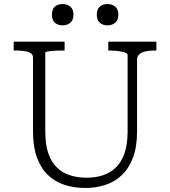

<svg xmlns="http://www.w3.org/2000/svg" viewBox="-20 -917 845 954"><path d="M205 -264Q205 -198 220.5 -154Q236 -110 264 -83.5Q292 -57 329.5 -45.5Q367 -34 411 -34Q454 -34 491 -46Q528 -58 555.5 -84.5Q583 -111 598.5 -155Q614 -199 614 -264V-645Q614 -650 606 -654Q598 -658 585 -660.5Q572 -663 556.5 -664.5Q541 -666 527 -666H518V-710H757V-666H746Q722 -666 702.5 -661.5Q683 -657 672 -647Q661 -637 661 -620V-263Q661 -188 641 -134.5Q621 -81 586 -47.5Q551 -14 504.5 1.5Q458 17 404 17Q348 17 300.5 1.5Q253 -14 218 -47.5Q183 -81 163.5 -134.5Q144 -188 144 -264V-630Q144 -652 120 -659Q96 -666 59 -666H48V-710H301V-666H292Q278 -666 262.5 -665.5Q247 -665 234 -663.5Q221 -662 213 -660.5Q205 -659 205 -656ZM345 -844Q345 -817 329.5 -804Q314 -791 291 -791Q268 -791 253 -804Q238 -817 238 -844Q238 -871 252.5 -884Q267 -897 291 -897Q314 -897 329.5 -884Q345 -871 345 -844ZM568 -844Q568 -817 552.5 -804Q537 -791 514 -791Q491 -791 476 -804Q461 -817 461 -844Q461 -871 476 -884Q491 -897 514 -897Q537 -897 552.5 -884Q568 -871 568 -844Z"/></svg>

Font: Roboto Serif 20pt ExtraLight
Style: Regular
Weight: 250
Version: Version 1.008